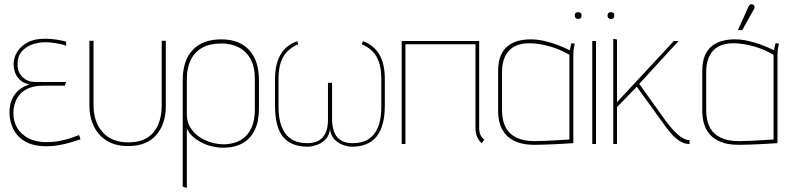

<svg xmlns="http://www.w3.org/2000/svg" viewBox="-20 -699 3838 932"><path d="M301 -477V-497Q275 -504 249 -507.5Q223 -511 198 -511Q147 -511 113.5 -493Q80 -475 63 -446.5Q46 -418 46 -386Q46 -370 52 -350Q58 -330 75 -313Q92 -296 123 -289Q77 -275 51.5 -240Q26 -205 26 -152Q26 -114 43 -76Q60 -38 100 -13.5Q140 11 208 11Q237 11 267 5.5Q297 0 324 -8Q351 -16 371 -23L364 -43Q364 -44 352 -39Q340 -34 318 -27Q296 -20 267 -14.5Q238 -9 205 -9Q156 -9 120 -27Q84 -45 64.5 -76.5Q45 -108 45 -149Q45 -178 54 -202.5Q63 -227 80.5 -245Q98 -263 125 -273Q152 -283 188 -283H294L301 -301H153Q126 -301 106.5 -312Q87 -323 76 -342Q65 -361 65 -386Q65 -425 85 -448.5Q105 -472 136 -483Q167 -494 200 -494Q212 -494 231 -492Q250 -490 269.5 -486Q289 -482 301 -477Z M785 -185V-501H765V-185Q765 -135 748 -94.5Q731 -54 695.5 -31Q660 -8 602 -8Q547 -8 509.5 -31.5Q472 -55 453 -95.5Q434 -136 434 -185V-501H414V-185Q414 -131 435 -87Q456 -43 497.5 -16.5Q539 10 602 10Q692 10 738.5 -43.5Q785 -97 785 -185Z M1237 -171V-311Q1237 -403 1190 -455.5Q1143 -508 1054 -508Q965 -508 916 -457Q867 -406 867 -311V207L887 213V-76Q896 -54 915.5 -36.5Q935 -19 960 -6.5Q985 6 1011.5 12Q1038 18 1062 18Q1118 18 1157 -3.5Q1196 -25 1216.5 -67.5Q1237 -110 1237 -171ZM1217 -316V-165Q1217 -114 1200.5 -78Q1184 -42 1153 -22Q1122 -2 1078 1Q1046 3 1012.5 -5.5Q979 -14 950.5 -32.5Q922 -51 904.5 -79Q887 -107 887 -143V-316Q887 -370 906 -408.5Q925 -447 962 -467.5Q999 -488 1054 -488Q1102 -488 1139 -469Q1176 -450 1196.5 -412Q1217 -374 1217 -316Z M1742 -499 1736 -484Q1764 -473 1785.5 -452.5Q1807 -432 1819 -399Q1831 -366 1831 -316V-180Q1831 -122 1815.5 -83Q1800 -44 1769.5 -24Q1739 -4 1692 -4Q1660 -4 1638 -16Q1616 -28 1605 -52Q1594 -76 1592 -110V-297H1572V-110Q1571 -76 1559.5 -52Q1548 -28 1526 -16Q1504 -4 1471 -4Q1425 -4 1394 -24Q1363 -44 1347.5 -83Q1332 -122 1332 -180V-316Q1332 -366 1344 -399Q1356 -432 1378 -452.5Q1400 -473 1428 -484L1423 -499Q1368 -480 1341.5 -433.5Q1315 -387 1315 -316V-185Q1315 -118 1331.5 -74.5Q1348 -31 1383.5 -9Q1419 13 1474 13Q1494 13 1518 4.5Q1542 -4 1560.5 -23Q1579 -42 1582 -73Q1585 -42 1603 -23Q1621 -4 1645 4.5Q1669 13 1689 13Q1769 13 1808.5 -37Q1848 -87 1848 -187V-316Q1848 -388 1821.5 -434Q1795 -480 1742 -499Z M2306 -77V-500H1930V0H1948V-484H2288V-79Q2288 -66 2290 -55Q2292 -44 2296 -35Q2300 -26 2305.5 -18Q2311 -10 2318 -4L2331 -21Q2319 -30 2312.5 -44Q2306 -58 2306 -77Z M2770 -487 2754 -490Q2754 -490 2751 -479Q2748 -468 2746 -455Q2716 -470 2683.5 -482Q2651 -494 2618.5 -501Q2586 -508 2555 -508Q2525 -508 2497 -501Q2469 -494 2446.5 -477Q2424 -460 2411 -430Q2398 -400 2398 -354V-158Q2398 -127 2406.5 -98Q2415 -69 2435 -46Q2455 -23 2489.5 -9.5Q2524 4 2575 4Q2597 4 2623 3Q2649 2 2674 1Q2699 0 2719.5 -1.5Q2740 -3 2752 -3.5Q2764 -4 2763 -4V-434Q2763 -451 2766.5 -469Q2770 -487 2770 -487ZM2417 -163V-351Q2417 -384 2425.5 -409.5Q2434 -435 2450.5 -453Q2467 -471 2492 -480Q2517 -489 2550 -489Q2573 -489 2598 -485Q2623 -481 2648 -474Q2673 -467 2697.5 -456.5Q2722 -446 2744 -433V-22Q2745 -22 2728.5 -21Q2712 -20 2686 -18.5Q2660 -17 2630.5 -15.5Q2601 -14 2575 -14Q2522 -14 2487 -31Q2452 -48 2434.5 -81Q2417 -114 2417 -163Z M2787 -640Q2779 -640 2774.5 -636Q2770 -632 2770 -624Q2770 -616 2774.5 -611.5Q2779 -607 2787 -607Q2795 -607 2799 -611.5Q2803 -616 2803 -624Q2803 -632 2799 -636Q2795 -640 2787 -640ZM2946 -640Q2938 -640 2933.5 -636Q2929 -632 2929 -624Q2929 -616 2933.5 -611.5Q2938 -607 2946 -607Q2954 -607 2958 -611.5Q2962 -616 2962 -624Q2962 -632 2958 -636Q2954 -640 2946 -640ZM2855 0H2873V-500H2855Z M3211 -113 3083 -292 3274 -500H3251L2975 -203V-507L2957 -511V0H2975V-179L3071 -278L3210 -86Q3223 -68 3240.5 -48Q3258 -28 3280 -14Q3302 0 3326 0H3327V-19H3326Q3311 -19 3293 -29.5Q3275 -40 3254.5 -61Q3234 -82 3211 -113Z M3761 -487 3745 -490Q3745 -490 3742 -479Q3739 -468 3737 -455Q3707 -470 3674.5 -482Q3642 -494 3609.5 -501Q3577 -508 3546 -508Q3516 -508 3488 -501Q3460 -494 3437.5 -477Q3415 -460 3402 -430Q3389 -400 3389 -354V-158Q3389 -127 3397.5 -98Q3406 -69 3426 -46Q3446 -23 3480.5 -9.5Q3515 4 3566 4Q3588 4 3614 3Q3640 2 3665 1Q3690 0 3710.5 -1.5Q3731 -3 3743 -3.5Q3755 -4 3754 -4V-434Q3754 -451 3757.5 -469Q3761 -487 3761 -487ZM3408 -163V-351Q3408 -384 3416.5 -409.5Q3425 -435 3441.5 -453Q3458 -471 3483 -480Q3508 -489 3541 -489Q3564 -489 3589 -485Q3614 -481 3639 -474Q3664 -467 3688.5 -456.5Q3713 -446 3735 -433V-22Q3736 -22 3719.5 -21Q3703 -20 3677 -18.5Q3651 -17 3621.5 -15.5Q3592 -14 3566 -14Q3513 -14 3478 -31Q3443 -48 3425.5 -81Q3408 -114 3408 -163ZM3639 -653Q3642 -657 3642.5 -661.5Q3643 -666 3641.5 -670.5Q3640 -675 3635 -677Q3631 -679 3627 -678.5Q3623 -678 3619.5 -675.5Q3616 -673 3614 -668L3562 -553H3583Z"/></svg>

Font: Advent Pro Thin
Style: Regular
Weight: 250
Version: Version 3.000